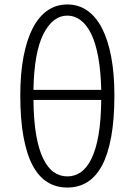

<svg xmlns="http://www.w3.org/2000/svg" viewBox="-20 -828 604 861"><path d="M130 -380Q131 -286 142.5 -221Q154 -156 174.5 -115Q195 -74 222 -55.5Q249 -37 282 -37Q315 -37 342 -55.5Q369 -74 389.5 -115Q410 -156 421.5 -221Q433 -286 434 -380ZM434 -425Q432 -509 420.5 -572Q409 -635 389 -676Q369 -717 341.5 -737.5Q314 -758 282 -758Q217 -758 175 -676Q133 -594 130 -425ZM282 -808Q332 -808 371 -781Q410 -754 437 -702Q464 -650 478.5 -574Q493 -498 493 -400Q493 -292 478.5 -213.5Q464 -135 437 -85Q410 -35 371 -11Q332 13 282 13Q232 13 193 -11Q154 -35 127 -85Q100 -135 85.5 -213.5Q71 -292 71 -400Q71 -498 85.5 -574Q100 -650 127 -702Q154 -754 193 -781Q232 -808 282 -808Z"/></svg>

Font: SpoqaHanSansJP-Light
Style: Regular
Weight: 300
Designer: [Source Han Sans]
Ryoko NISHIZUKA  (kana & ideographs); Paul D. Hunt (Latin, Greek & Cyrillic); Wenlong ZHANG  (bopomofo
Foundry: Spoqa (http://bi.spoqa.com)
Version: Version 1.002.20150607